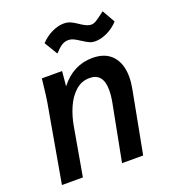

<svg xmlns="http://www.w3.org/2000/svg" viewBox="-140 -881 880 986"><g transform="rotate(-20 300.0 -388.0)"><path d="M115.5 -515.5 119.5 -550H230L222.5 -469Q293 -560 399 -560Q469 -560 506.5 -518.5Q544 -477 544 -403.5Q544 -374 537 -337.5L473 0H357.5L416.5 -306Q424 -344.5 424 -375.5Q424 -468 349.5 -468Q305 -468 272 -438Q239 -408 219 -362Q199 -316 190 -265L143.5 0H29L103.5 -423Q109.5 -459 115.5 -515.5ZM378.5 -660.5 362.5 -670.5Q346.5 -680.5 335.8 -684.5Q325 -688.5 314 -688.5Q295 -688.5 278.8 -678.8Q262.5 -669 238 -642.5L194.5 -715Q221 -743.5 255.2 -760Q289.5 -776.5 320 -776.5Q341 -776.5 356.8 -769.5Q372.5 -762.5 392.5 -749Q396.5 -746 404.5 -741Q434 -722.5 451.5 -722.5Q465.5 -722.5 479 -730.2Q492.5 -738 516.5 -756.5L530.5 -767L570.5 -697Q543.5 -667.5 509 -651.2Q474.5 -635 444.5 -635Q426.5 -635 412.8 -641Q399 -647 378.5 -660.5Z"/></g></svg>

Font: JuliaMono SemiBoldItalic
Style: Regular
Weight: 600
Italic angle: -9°
Monospace: yes
Designer: cormullion
Foundry: corm
Version: Version 0.049; ttfautohint (v1.8.4)